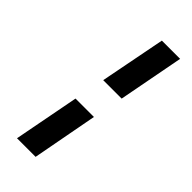

<svg xmlns="http://www.w3.org/2000/svg" viewBox="-215 -695 730 730"><g transform="rotate(45 150.0 -330.0)"><path d="M126.8 -392 178.2 -656H276.3L226 -392ZM51.2 -4 101.8 -268H200.8L151.2 -4Z"/></g></svg>

Font: Sansita Swashed Light
Style: Regular
Weight: 300
Designer: Pablo Cosgaya
Foundry: Omnibus-Type
Version: Version 1.003